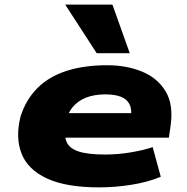

<svg xmlns="http://www.w3.org/2000/svg" viewBox="-20 -799 810 830"><path d="M409 11Q266 11 183 -27.5Q100 -66 73 -135.5Q46 -205 69 -296Q92 -368 141 -417.5Q190 -467 266 -492Q342 -517 444 -517Q527 -517 594 -489.5Q661 -462 696 -404Q731 -346 717 -252L710 -204H224L241 -310H568L546 -289Q551 -327 539.5 -349Q528 -371 502 -381Q476 -391 435 -391Q388 -391 352 -377Q316 -363 293 -334.5Q270 -306 263 -262L264 -267Q256 -221 266 -190.5Q276 -160 316 -145.5Q356 -131 434 -131Q491 -131 546.5 -140.5Q602 -150 640 -163L675 -35Q621 -12 549.5 -0.5Q478 11 409 11ZM398 -569 262 -779H466L541 -569Z"/></svg>

Font: Nunito Sans 7pt Expanded Black
Style: Italic
Weight: 900
Width: 7
Italic angle: -9°
Designer: Vernon Adams
Foundry: Vernon Adams
Version: Version 3.101;gftools[0.9.27]